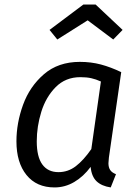

<svg xmlns="http://www.w3.org/2000/svg" viewBox="-20 -809 607 841"><path d="M511 -493 457 -119Q455 -99 455 -94Q455 -76 462.5 -64.5Q470 -53 488 -46L465 12Q425 6 403 -15Q381 -36 377 -78Q346 -36 305.5 -12Q265 12 219 12Q140 12 96 -42.5Q52 -97 52 -190Q52 -270 81 -350Q110 -430 172.5 -484Q235 -538 330 -538Q379 -538 422 -526.5Q465 -515 511 -493ZM141 -190Q141 -122 165.5 -88.5Q190 -55 236 -55Q278 -55 312 -81Q346 -107 380 -156L422 -452Q400 -462 379.5 -466.5Q359 -471 332 -471Q267 -471 224 -427.5Q181 -384 161 -319.5Q141 -255 141 -190ZM197 -678 345 -789H399L517 -678L476 -636L364 -720L231 -636Z"/></svg>

Font: FiraGO Book
Style: Italic
Weight: 350
Italic angle: -8°
Designer: bBox Type GmbH
Foundry: bBox Type GmbH
Version: Version 1.001